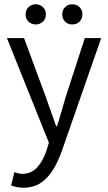

<svg xmlns="http://www.w3.org/2000/svg" viewBox="-20 -662 502 893"><path d="M87.9 210.9Q71.8 210.9 57.6 208Q43.5 205.1 31.7 200.7L46.9 138.7Q54.2 141.6 64.7 144Q75.2 146.5 84 146.5Q126 146.5 153.3 116Q180.7 85.4 195.8 38.6L207.5 2L12.2 -484.9H91.8L192.9 -211.4Q204.1 -179.7 216.6 -144Q229 -108.4 241.2 -75.2H245.1Q255.9 -107.9 266.1 -143.8Q276.4 -179.7 285.6 -211.4L374.5 -484.9H450.7L266.6 43Q250 89.4 226.6 127.7Q203.1 166 169.7 188.5Q136.2 210.9 87.9 210.9ZM146 -548.3Q126 -548.3 112.5 -561.5Q99.1 -574.7 99.1 -595.2Q99.1 -615.2 112.5 -628.7Q126 -642.1 146 -642.1Q166 -642.1 179.7 -628.7Q193.4 -615.2 193.4 -595.2Q193.4 -574.7 179.7 -561.5Q166 -548.3 146 -548.3ZM315.9 -548.3Q295.9 -548.3 282.7 -561.5Q269.5 -574.7 269.5 -595.2Q269.5 -615.2 282.7 -628.7Q295.9 -642.1 315.9 -642.1Q336.9 -642.1 350.1 -628.7Q363.3 -615.2 363.3 -595.2Q363.3 -574.7 350.1 -561.5Q336.9 -548.3 315.9 -548.3Z"/></svg>

Font: Varta Light
Style: Regular
Weight: 400
Version: Version 1.004